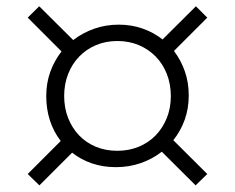

<svg xmlns="http://www.w3.org/2000/svg" viewBox="-20 -673 737 602"><path d="M125 -372.1Q125 -412.6 137.7 -447.8Q150.4 -482.9 172.9 -511.7L66.9 -617.7L103 -653.3L209.5 -547.4Q239.3 -570.3 275.4 -583Q311.5 -595.7 352.5 -595.7Q392.1 -595.7 427 -583.5Q461.9 -571.3 489.7 -549.3L594.2 -653.3L629.9 -617.7L525.4 -513.2Q547.4 -484.4 559.6 -449.2Q571.8 -414.1 571.8 -374Q571.8 -332.5 559.1 -297.4Q546.4 -262.2 523.4 -233.4L629.9 -127.4L593.3 -91.8L487.3 -197.3Q457 -173.8 420.7 -161.4Q384.3 -148.9 343.3 -148.9Q303.2 -148.9 268.6 -160.6Q233.9 -172.4 206.1 -194.3L103.5 -91.8L66.9 -127.4L170.4 -231Q148.4 -259.3 136.7 -294.9Q125 -330.6 125 -372.1ZM181.2 -372.1Q181.2 -334.5 193.6 -303Q206.1 -271.5 228 -248.5Q250 -225.6 280.5 -212.9Q311 -200.2 347.7 -200.2Q384.3 -200.2 415 -212.9Q445.8 -225.6 468 -248.5Q490.2 -271.5 502.9 -302.7Q515.6 -334 515.6 -371.6Q515.6 -409.2 503.2 -440.9Q490.7 -472.7 468.3 -495.6Q445.8 -518.6 415.3 -531.5Q384.8 -544.4 348.1 -544.4Q311.5 -544.4 281 -531.5Q250.5 -518.6 228.3 -495.6Q206.1 -472.7 193.6 -440.9Q181.2 -409.2 181.2 -372.1Z"/></svg>

Font: Proza Libre
Style: Light
Weight: 300
Designer: Jasper de Waard
Foundry: Jasper de Waard
Version: Version 1.000; ttfautohint (v1.4.1.8-43bc)